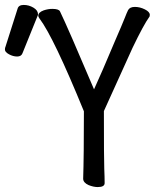

<svg xmlns="http://www.w3.org/2000/svg" viewBox="-136 -743 656 778"><path d="M-65 -707Q-61 -723 -40 -723Q-19 -723 -0.5 -712Q18 -701 18 -685Q18 -681 16 -678L-45 -527Q-50 -514 -66.5 -514Q-83 -514 -99.5 -523Q-116 -532 -116 -542Q-116 -550 -114 -553ZM260 15Q243 15 223 7Q201 -3 201 -19Q204 -108 204 -292Q81 -593 24 -668Q19 -675 19 -679Q19 -693 41 -701Q59 -707 76 -707Q102 -707 107 -697Q139 -631 245 -381Q275 -446 330 -577Q360 -646 369 -669Q378 -692 383 -702Q390 -715 410.5 -715Q431 -715 451 -705Q471 -695 471 -683V-682L470 -676Q446 -643 401 -549L285 -293Q285 -95 286.5 -60Q288 -25 288 -1Q288 15 260 15Z"/></svg>

Font: Moon Stars Kai HW
Style: Bold
Weight: 700
Designer: GuiWonder
Version: Version 1.101